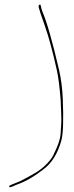

<svg xmlns="http://www.w3.org/2000/svg" viewBox="-20 -694 321 830"><path d="M150.6 -673.5C147.5 -672.5 146.4 -669 147.2 -662.9C148.1 -656.9 157.2 -629.3 174.6 -580.1C191.2 -532.8 208.4 -469.1 226.1 -389C232.2 -361.4 237.5 -319.4 242.1 -263L244 -218C244.6 -204.7 244.9 -193.3 245.1 -184C245.3 -174.7 245.1 -164.7 244.4 -154C243.7 -143.3 242.9 -130.4 241.9 -115.2C241 -100 235.7 -80.6 226 -57C222.2 -47.7 216.9 -36.2 210.2 -22.5C203.5 -8.8 190.7 6.8 171.9 24.5C158 37.6 138.5 50.9 113.3 64.5C105.2 68.8 94.8 74.5 82.1 81.5C69.3 88.5 58.7 93.3 50.3 96L23.5 107C20.7 108.3 19.5 110.3 20.1 113C20.7 115.7 22.4 116.3 25.3 115L34.7 112C35.5 111.3 38 110.2 42.3 108.5C46.6 106.8 50.1 105.3 53 104C90.4 90.8 127.8 69.4 165.1 40C202.5 13.5 229.2 -28.9 245.3 -87C253.1 -115.5 255.2 -175.6 251.4 -267.3C249.5 -312.1 244.1 -353.9 235.1 -392.5C206.5 -516.2 182.1 -601 162.1 -646.8C160.7 -650 158.6 -658 155.8 -671C155.5 -673.7 153.8 -674.5 150.6 -673.5Z"/></svg>

Font: Proton
Style: LitCndIt
Weight: 500
Version: Version 1.017